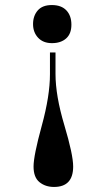

<svg xmlns="http://www.w3.org/2000/svg" viewBox="-20 -506 417 761"><path d="M178 -212V-298H200V-213Q200 -127 235 -10Q270 107 270 154Q270 235 194 235Q160 235 136.5 216Q113 197 113 154Q113 111 145.5 -7.5Q178 -126 178 -212ZM186 -335Q151 -335 131 -356.5Q111 -378 111 -410.5Q111 -443 129.5 -464.5Q148 -486 185.5 -486Q223 -486 243 -465Q263 -444 263 -408Q263 -372 242 -353.5Q221 -335 186 -335Z"/></svg>

Font: Abril Fatface
Style: Regular
Weight: 400
Designer: Veronika Burian, Jos Scaglione
Foundry: TypeTogether
Version: Version 1.001